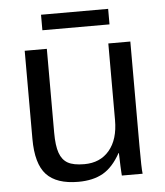

<svg xmlns="http://www.w3.org/2000/svg" viewBox="-50 -711 656 764"><g transform="rotate(-5 278.0 -328.5)"><path d="M153.3 -528.3V-193.4Q153.3 -141.1 163.6 -112.3Q173.8 -83.5 196.3 -70.8Q218.8 -58.1 262.2 -58.1Q325.7 -58.1 362.3 -101.6Q398.9 -145 398.9 -222.2V-528.3H486.8V-112.8Q486.8 -20.5 489.7 0H406.7Q406.2 -2.4 405.8 -13.2Q405.3 -23.9 404.5 -37.8Q403.8 -51.8 402.8 -90.3H401.4Q371.1 -35.6 331.3 -12.9Q291.5 9.8 232.4 9.8Q145.5 9.8 105.2 -33.4Q64.9 -76.7 64.9 -176.3V-528.3ZM410.2 -603.5H142.1V-665.5H410.2Z"/></g></svg>

Font: Arial
Style: Regular
Weight: 400
Designer: Steve Matteson
Foundry: Ascender Corporation
Version: Version 2.00.3